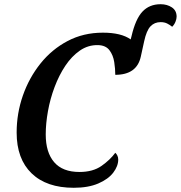

<svg xmlns="http://www.w3.org/2000/svg" viewBox="-20 -881 858 911"><path d="M330 10Q201 10 130 -58.5Q59 -127 59 -252Q59 -343 88.5 -427.5Q118 -512 172 -579.5Q226 -647 301 -686.5Q376 -726 468 -726Q555 -726 600 -694L604 -709Q623 -791 656 -826Q689 -861 742 -861Q773 -861 795.5 -846Q818 -831 818 -802Q818 -791 812.5 -777.5Q807 -764 797 -754Q786 -763 773 -769.5Q760 -776 742 -776Q713 -776 694 -756Q675 -736 664 -685L648 -612Q629 -526 527 -526Q527 -554 522 -586.5Q517 -619 499.5 -642.5Q482 -666 445 -667Q398 -668 359 -641Q320 -614 290 -569Q260 -524 239 -468Q218 -412 207.5 -353.5Q197 -295 197 -243Q197 -158 237 -111.5Q277 -65 357 -65Q421 -65 462 -94Q503 -123 527 -156Q532 -152 536.5 -143.5Q541 -135 541 -124Q541 -93 517.5 -62Q494 -31 446.5 -10.5Q399 10 330 10Z"/></svg>

Font: Noto Serif SemiCondensed SemiBold
Style: Italic
Weight: 600
Width: 4
Italic angle: -12°
Designer: Monotype Design Team
Foundry: Monotype Imaging Inc.
Version: Version 2.014; ttfautohint (v1.8.4.7-5d5b)